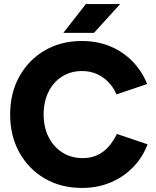

<svg xmlns="http://www.w3.org/2000/svg" viewBox="-20 -914 767 946"><path d="M384 12Q280 12 200.5 -34.5Q121 -81 75.5 -162.5Q30 -244 30 -350Q30 -456 75.5 -537.5Q121 -619 200.5 -665.5Q280 -712 384 -712Q460 -712 523.5 -685.5Q587 -659 633.5 -611Q680 -563 705 -500L554 -449Q539 -484 513.5 -510Q488 -536 455.5 -550Q423 -564 384 -564Q329 -564 286 -537Q243 -510 219 -461.5Q195 -413 195 -350Q195 -287 219.5 -238.5Q244 -190 287.5 -162.5Q331 -135 387 -135Q428 -135 460 -150Q492 -165 515.5 -192Q539 -219 556 -254L707 -203Q683 -139 636 -90.5Q589 -42 525 -15Q461 12 384 12ZM292 -752 403 -894H572L443 -752Z"/></svg>

Font: Figtree ExtraBold
Style: Regular
Weight: 800
Designer: Erik Kennedy
Foundry: Erik Kennedy
Version: Version 2.002